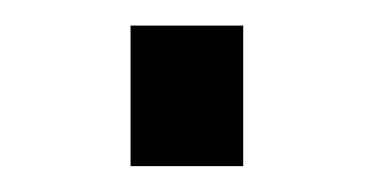

<svg xmlns="http://www.w3.org/2000/svg" viewBox="-20 -426 292 150"><path d="M82 -296.2V-406H170V-296.2Z"/></svg>

Font: Archivo SemiBold Condensed
Style: Regular
Weight: 600
Width: 3
Version: Version 2.001